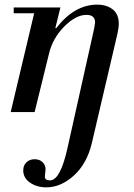

<svg xmlns="http://www.w3.org/2000/svg" viewBox="-20 -482 577 826"><path d="M39 -425V-450H240L218 -361H222Q300 -462 398 -462Q439 -462 465 -441.5Q491 -421 491 -380Q491 -363 485 -336L375 134Q354 222 298 273Q242 324 179 324Q139 324 109.5 304Q80 284 80 251Q80 229 94 216Q108 203 129 203Q150 203 163 215.5Q176 228 176 246Q176 251 174.5 262.5Q173 274 173 278Q173 294 195 294Q240 294 271 152L385 -359Q385 -363 387 -372Q389 -381 389 -385Q389 -418 352 -418Q306 -418 256.5 -368Q207 -318 191 -252L129 0H26L127 -425Z"/></svg>

Font: Libre Bodoni
Style: Italic
Weight: 400
Italic angle: -13°
Designer: Pablo Impallari, Rodrigo Fuenzalida
Foundry: Pablo Impallari, Rodrigo Fuenzalida
Version: Version 1.001